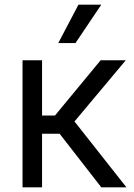

<svg xmlns="http://www.w3.org/2000/svg" viewBox="-20 -804 577 824"><path d="M76.7 0V-545.5H160.5V-308.2H215.9L411.9 -545.5H519.9L299.7 -282.7L522.7 0H414.8L235.8 -230.1H160.5V0ZM230.1 -619.3 316.8 -784.1H414.8L304 -619.3Z"/></svg>

Font: Inter Zeller
Style: Regular
Weight: 400
Designer: Rasmus Andersson; Joe Bland
Foundry: zeller
Version: Version 3.015;git-dec3a8cb1